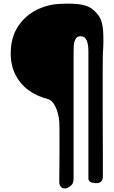

<svg xmlns="http://www.w3.org/2000/svg" viewBox="-20 -861 639 1075"><path d="M531 -775Q554 -745 557.5 -686Q561 -627 556 -562Q556 -562 555.5 -533.5Q555 -505 555 -456.5Q555 -408 555 -347.5Q555 -287 555 -222.5Q555 -158 555.5 -97Q556 -36 556 14Q556 64 556 94Q556 124 556 127Q556 158 529 164Q516 166 497.5 162Q479 158 475 142Q475 141 475 111Q475 81 475 31.5Q475 -18 475 -80Q475 -142 475 -208.5Q475 -275 475 -337Q475 -399 475 -450Q475 -501 475 -532.5Q475 -564 475 -567Q475 -573 474.5 -588Q474 -603 470.5 -619Q467 -635 458 -646.5Q449 -658 431 -658Q411 -658 402.5 -641.5Q394 -625 393 -603.5Q392 -582 392 -567V138Q392 152 388 163.5Q384 175 365 187Q354 194 342.5 194Q331 194 326 190Q319 184 315.5 176.5Q312 169 312 162Q312 161 312 139Q312 117 312.5 82Q313 47 313 7Q313 -33 313 -71.5Q313 -110 313 -138.5Q313 -167 312 -178Q308 -228 290 -264.5Q272 -301 243 -308Q187 -322 140.5 -355.5Q94 -389 66.5 -442.5Q39 -496 40 -569Q42 -654 81 -713Q120 -772 181 -803.5Q242 -835 310 -839Q386 -843 427.5 -836.5Q469 -830 491 -814.5Q513 -799 531 -775Z"/></svg>

Font: Potta One
Style: Regular
Weight: 400
Designer: 108,108go
Foundry: Font Zone 108
Version: Version 1.000